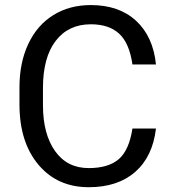

<svg xmlns="http://www.w3.org/2000/svg" viewBox="-20 -741 691 770"><path d="M605.5 -225.6Q592.3 -112.8 522.2 -51.5Q452.1 9.8 335.9 9.8Q210 9.8 134 -80.6Q58.1 -170.9 58.1 -322.3V-390.6Q58.1 -489.7 93.5 -564.9Q128.9 -640.1 193.8 -680.4Q258.8 -720.7 344.2 -720.7Q457.5 -720.7 525.9 -657.5Q594.2 -594.2 605.5 -482.4H511.2Q499 -567.4 458.3 -605.5Q417.5 -643.6 344.2 -643.6Q254.4 -643.6 203.4 -577.1Q152.3 -510.7 152.3 -388.2V-319.3Q152.3 -203.6 200.7 -135.3Q249 -66.9 335.9 -66.9Q414.1 -66.9 455.8 -102.3Q497.6 -137.7 511.2 -225.6Z"/></svg>

Font: Vazir FD-UI
Style: Regular-FD-UI
Weight: 400
Designer: Saber Rastikerdar
Foundry: Saber Rastikerdar
Version: Version 30.1.0